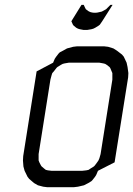

<svg xmlns="http://www.w3.org/2000/svg" viewBox="-20 -776 552 796"><path d="M75.2 -110.8 76.2 -128.9 131.8 -480 200.2 -516.1 207 -532.2 212.9 -541 223.1 -554.2 228 -559.1 241.2 -565.9 257.8 -575.2 283.2 -582 299.8 -584H411.1L428.2 -582L450.2 -575.2L464.8 -565.9L485.8 -549.8L493.2 -541L504.9 -516.1L508.8 -498L512.2 -473.1L511.2 -455.1L455.1 -103L386.2 -67.9L378.9 -50.8L374 -43L362.8 -28.8L358.9 -24.9L346.2 -17.1L328.1 -7.8L303.2 -2L287.1 0H174.8L159.2 -2L137.2 -7.8L121.1 -17.1L101.1 -34.2L94.2 -43L82 -67.9L77.1 -85.9ZM140.1 -110.8 143.1 -103 149.9 -89.8 152.8 -85.9 163.1 -77.1 169.9 -71.8 178.2 -69.8 193.8 -67.9H320.8L337.9 -69.8L347.2 -71.8L355 -77.1L369.1 -85.9L373 -89.8L382.8 -103L388.2 -110.8L392.1 -120.1L397 -137.2L445.8 -445.8V-463.9V-473.1L442.9 -480L437 -494.1L434.1 -498L422.9 -506.8L416 -511.2L408.2 -513.2L392.1 -516.1H265.1L248 -513.2L240.2 -511.2L231.9 -506.8L217.8 -498L213.9 -494.1L203.1 -480L196.8 -473.1L193.8 -463.9L189 -445.8L140.1 -137.2V-120.1ZM275.9 -688 317.9 -755.9H327.1L333 -743.2L335.9 -737.8L346.2 -730L354 -726.1L361.8 -724.1L370.1 -723.1H377L384.8 -724.1L401.9 -728L405.8 -730L419.9 -737.8L438 -755.9H446.8L403.8 -688L394 -673.8L389.2 -669.9L375 -661.1L367.2 -657.2L358.9 -654.8L341.8 -651.9H326.2L311 -654.8L303.2 -657.2L295.9 -661.1L285.2 -669.9L282.2 -673.8Z"/></svg>

Font: Petahja
Style: Italic
Weight: 400
Designer: T. Christopher White
Version: Version 1.1